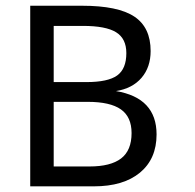

<svg xmlns="http://www.w3.org/2000/svg" viewBox="-20 -659 688 679"><path d="M86.9 -638.7H270Q397.5 -638.7 455.1 -600.3Q512.7 -562 512.7 -478.5Q512.7 -421.4 480.5 -383.8Q448.2 -346.2 390.1 -336.9Q533.7 -313 533.7 -183.6Q533.7 -97.2 475.1 -48.6Q416.5 0 312 0H86.9ZM169.9 -368.7H285.6Q361.8 -368.7 394.3 -392.1Q426.8 -415.5 426.8 -471.2Q426.8 -522.5 390.6 -544.9Q354.5 -567.4 272.9 -567.4H169.9ZM169.9 -298.8V-70.3H296.9Q371.1 -70.3 408.2 -98.6Q445.3 -127 445.3 -188.5Q445.3 -245.6 407.5 -272.2Q369.6 -298.8 290.5 -298.8Z"/></svg>

Font: XL-Viking
Style: Regular
Weight: 400
Foundry: Ascender Corporation
Version: Version 1.10 March 23, 2015